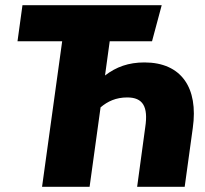

<svg xmlns="http://www.w3.org/2000/svg" viewBox="-20 -715 786 735"><path d="M533 -476C472 -476 425 -459 382 -426L400 -557H562L599 -695H66L47 -557H218L141 0H323L365 -304C392 -327 424 -342 467 -342C527 -342 548 -307 536 -228L505 0H687L718 -225C740 -379 674 -476 533 -476Z"/></svg>

Font: Fira Sans ExtraBold
Style: Italic
Weight: 800
Italic angle: -8°
Designer: bBox Type GmbH & Carrois Corporate GbR & Edenspiekermann AG
Foundry: bBox Type GmbH & Carrois Corporate GbR & Edenspiekermann AG
Version: Version 4.301;PS 004.301;hotconv 1.0.88;makeotf.lib2.5.64775